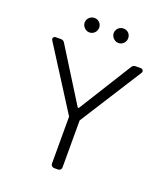

<svg xmlns="http://www.w3.org/2000/svg" viewBox="-162 -1021 972 1130"><g transform="rotate(20 324.0 -456.0)"><path d="M290.8 -20.6V-315L43.7 -703.5Q41.2 -707.4 41.2 -712Q41.2 -718 45.6 -722.7Q50.1 -727.3 56.8 -727.3H90.6Q97.3 -727.3 103.2 -724.1Q109 -720.9 112.6 -715.2L320.7 -382.1H327.1L534.8 -715.2Q538.7 -720.9 544.4 -724.1Q550.1 -727.3 556.8 -727.3H590.9Q597.3 -727.3 601.9 -722.7Q606.5 -718 606.5 -711.6Q606.5 -707 604 -703.5L356.9 -315V-20.6Q356.9 -12.1 350.9 -6Q344.8 0 335.9 0H311.4Q302.9 0 296.9 -6Q290.8 -12.1 290.8 -20.6ZM233 -911.9Q252.5 -911.9 265.4 -899Q278.4 -886 278.4 -866.5Q278.4 -854.4 272.4 -843.9Q266.3 -833.5 256 -827.2Q245.7 -821 233 -821Q221.2 -821 210.8 -827.4Q200.3 -833.8 193.9 -844.3Q187.5 -854.8 187.5 -866.5Q187.5 -879.3 193.7 -889.6Q199.9 -899.9 210.4 -905.9Q220.9 -911.9 233 -911.9ZM414.8 -911.9Q434.3 -911.9 447.3 -899Q460.2 -886 460.2 -866.5Q460.2 -854.4 454.2 -843.9Q448.2 -833.5 437.9 -827.2Q427.6 -821 414.8 -821Q403.1 -821 392.6 -827.4Q382.1 -833.8 375.7 -844.3Q369.3 -854.8 369.3 -866.5Q369.3 -879.3 375.5 -889.6Q381.7 -899.9 392.2 -905.9Q402.7 -911.9 414.8 -911.9Z"/></g></svg>

Font: DeltaSans Light
Style: Regular
Weight: 300
Designer: Rasmus Andersson
Foundry: rsms
Version: Version 3.012